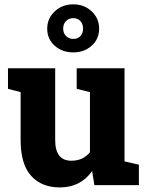

<svg xmlns="http://www.w3.org/2000/svg" viewBox="-20 -837 666 868"><path d="M250.5 10.3Q168 10.3 120.6 -42.2Q73.2 -94.7 73.2 -204.6V-420.4L16.1 -435.5V-528.3H229.5V-203.6Q229.5 -110.4 302.7 -110.4Q356 -110.4 386.7 -148.9V-420.4L326.7 -435.5V-528.3H543V-107.4L607.9 -92.3V0H406.7L396.5 -63.5Q343.8 10.3 250.5 10.3ZM311.5 -600.1Q261.2 -600.1 227.3 -630.4Q193.4 -660.6 193.4 -707.5Q193.4 -753.9 227.5 -785.6Q261.7 -817.4 311.5 -817.4Q360.8 -817.4 394.5 -785.6Q428.2 -753.9 428.2 -707.5Q428.2 -660.6 394.5 -630.4Q360.8 -600.1 311.5 -600.1ZM311.5 -661.1Q331.5 -661.1 343.5 -673.8Q355.5 -686.5 355.5 -707.5Q355.5 -729 343.5 -741.9Q331.5 -754.9 311.5 -754.9Q291.5 -754.9 278.6 -741.9Q265.6 -729 265.6 -707.5Q265.6 -687 278.6 -674.1Q291.5 -661.1 311.5 -661.1Z"/></svg>

Font: Roboto Slab ExtraBold
Style: Regular
Weight: 800
Designer: Google
Version: Version 2.001; ttfautohint (v1.8.3)